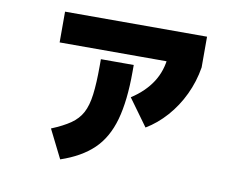

<svg xmlns="http://www.w3.org/2000/svg" viewBox="-69 -693 1019 799"><g transform="rotate(10 440.0 -293.5)"><path d="M171.1 -108.9Q220 -128.9 250.6 -150Q281.1 -171.1 297.2 -201.1Q313.3 -231.1 319.4 -278.9Q325.6 -326.7 325.6 -400V-428.9H464.4V-400Q464.4 -277.8 441.7 -196.7Q418.9 -115.6 367.8 -66.7Q316.7 -17.8 231.1 11.1ZM475.6 -294.4Q532.2 -331.1 563.3 -379.4Q594.4 -427.8 598.9 -490L744.4 -467.8Q734.4 -406.7 708.3 -351.7Q682.2 -296.7 643.3 -252.8Q604.4 -208.9 557.8 -181.1ZM144.4 -467.8V-597.8H744.4V-467.8Z"/></g></svg>

Font: Paperlogy 8 ExtraBold
Style: Regular
Weight: 800
Designer: redesigned by Lee Juim, glyphs from Gmarket Sans & Montserrat
Foundry: PT&
Version: Version 1.001